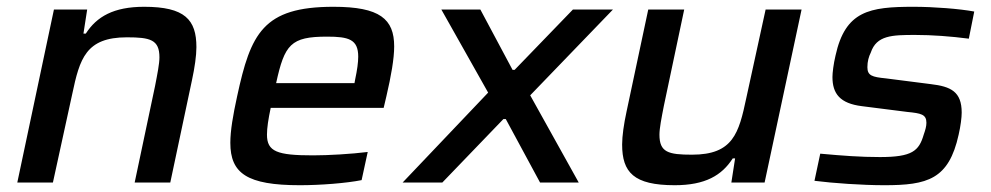

<svg xmlns="http://www.w3.org/2000/svg" viewBox="-20 -538 2921 566"><path d="M139 -510 31 0H136L193 -261C215 -365 233 -428 354 -428C423 -428 450 -421 450 -369C450 -350 444 -320 437 -284L377 0H482L546 -302C554 -339 559 -374 559 -399C559 -480 525 -518 405 -518C315 -518 265 -489 233 -439H226L237 -510Z M864 8C925 8 1001 2 1046 -7L1064 -90C1016 -84 948 -80 903 -80C797 -80 767 -91 767 -141C767 -161 771 -187 778 -220H1111L1119 -254C1133 -314 1142 -365 1142 -401C1142 -482 1100 -518 963 -518C755 -518 719 -439 679 -254C667 -199 659 -153 659 -117C659 -27 708 8 864 8ZM1025 -293H794C819 -407 837 -430 944 -430C1008 -430 1036 -422 1036 -371C1036 -354 1033 -332 1027 -304Z M1419 -265 1167 0H1284L1464 -187H1471L1572 0H1686L1543 -257L1787 -510H1669L1497 -332H1491L1396 -510H1281Z M1969 8C2059 8 2108 -21 2140 -71H2147L2136 0H2234L2343 -510H2237L2180 -249C2158 -145 2141 -82 2020 -82C1950 -82 1924 -89 1924 -141C1924 -160 1930 -190 1937 -226L1997 -510H1891L1827 -209C1819 -172 1814 -137 1814 -112C1814 -30 1848 8 1969 8Z M2587 8C2714 8 2777 -9 2806 -141C2812 -167 2815 -192 2815 -206C2815 -268 2783 -283 2724 -290L2591 -307C2551 -311 2537 -315 2537 -340C2537 -357 2541 -371 2547 -383C2564 -434 2610 -435 2678 -435C2728 -435 2782 -431 2836 -424L2852 -504C2809 -512 2733 -518 2673 -518C2543 -518 2472 -506 2443 -374C2437 -349 2434 -323 2434 -311C2434 -262 2456 -233 2521 -225L2655 -208C2695 -204 2711 -201 2711 -176C2711 -166 2708 -155 2703 -141C2689 -93 2669 -75 2574 -75C2516 -75 2464 -79 2398 -85L2381 -5C2436 2 2522 8 2587 8Z"/></svg>

Font: Saira UNSAM Medium Italic
Style: Regular
Weight: 500
Italic angle: -12°
Designer: Hector Gatti with collaboration of the Omnibus-Type team
Foundry: Omnibus-Type
Version: Version 0.072;PS 000.072;hotconv 1.0.88;makeotf.lib2.5.64775